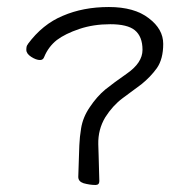

<svg xmlns="http://www.w3.org/2000/svg" viewBox="-20 -513 540 547"><path d="M252 14Q236 14 218 9Q203 4 203 -9L205 -70L206 -99Q207 -123 211 -147Q216 -179 236 -208Q256 -238 280 -258Q305 -278 341 -303Q386 -334 386 -371Q386 -409 364 -427Q343 -444 294 -444Q246 -444 206 -430.5Q166 -417 142 -399Q118 -380 106 -351Q103 -342 94 -342Q83 -342 69 -351Q55 -360 55 -371Q55 -383 59 -386V-387Q101 -444 159 -468Q217 -493 290 -493Q363 -493 404 -461Q445 -430 445 -388Q445 -345 427 -319Q409 -294 383 -273Q356 -253 329 -233Q301 -212 280 -179Q259 -144 260 -102L261 -70L263 3Q263 14 252 14Z"/></svg>

Font: LXGW WenKai Mono TC Light
Style: Regular
Weight: 300
Designer: LXGW / Fontworks Inc.
Foundry: LXGW / Fontworks Inc.
Version: Version 1.330